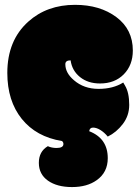

<svg xmlns="http://www.w3.org/2000/svg" viewBox="-20 -570 564 782"><path d="M481.9 -233.9Q440.9 -208 381.3 -208Q321.8 -208 281.2 -243.2Q246.1 -272.9 246.1 -308.6Q246.1 -324.2 267.6 -324.2Q273.4 -282.2 305.9 -256.1Q338.4 -230 387.2 -230Q447.3 -230 484.1 -267.3Q521 -304.7 521 -364.3Q521 -450.2 454.1 -500.2Q387.2 -550.3 285.6 -550.3Q171.4 -550.3 95.2 -481.9Q9.8 -405.3 9.8 -272.9Q9.8 -159.2 68.6 -85.9Q127.4 -12.7 232.4 4.4Q238.3 8.8 238.3 16.6Q238.3 32.7 210.4 32.7Q190.4 32.7 174.8 25.4Q138.2 46.9 138.2 93.3Q138.2 139.6 175.3 165.8Q212.4 191.9 273.4 191.9Q334.5 191.9 373.5 164.1Q418.9 132.3 418.9 74.2Q418.9 -6.3 343.3 -35.6Q345.2 -50.3 359.1 -50.3Q373 -50.3 388.9 -40.5Q404.8 -30.8 418.9 -13.7Q454.1 -30.8 480.2 -64.9Q506.3 -99.1 506.3 -142.6Q506.3 -192.9 489.3 -221.2Q487.8 -223.6 481.9 -233.9Z"/></svg>

Font: Friends & Family
Style: Regular
Weight: 400
Designer: Sarang Kulkarni, Maithili Shingre, Noopur Datye
Foundry: Ek Type
Version: Version 1.000;hotconv 1.0.117;makeotfexe 2.5.65602